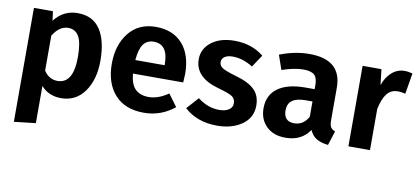

<svg xmlns="http://www.w3.org/2000/svg" viewBox="-70 -786 2700 1245"><g transform="rotate(10 1280.0 -163.0)"><path d="M354 -546Q454 -546 503 -472.5Q552 -399 552 -266Q552 -142 495.5 -63Q439 16 342 16Q260 16 210 -41V204L68 220V-530H193L201 -469Q261 -546 354 -546ZM300 -90Q404 -90 404 -265Q404 -361 380.5 -401Q357 -441 311 -441Q252 -441 210 -372V-142Q244 -90 300 -90Z M1108 -277Q1108 -267 1105 -222H774Q781 -150 813 -120Q845 -90 900 -90Q963 -90 1029 -136L1088 -56Q999 16 887 16Q762 16 695 -59Q628 -134 628 -262Q628 -386 692 -466Q756 -546 869 -546Q982 -546 1045 -475Q1108 -404 1108 -277ZM967 -311V-317Q967 -449 872 -449Q828 -449 804 -416.5Q780 -384 774 -311Z M1388 -546Q1500 -546 1580 -482L1526 -401Q1459 -443 1394 -443Q1359 -443 1340 -430Q1321 -417 1321 -395Q1321 -371 1342.5 -357Q1364 -343 1432 -323Q1516 -300 1557 -261.5Q1598 -223 1598 -156Q1598 -76 1532.5 -30Q1467 16 1369 16Q1237 16 1153 -61L1223 -139Q1290 -87 1365 -87Q1405 -87 1428.5 -102.5Q1452 -118 1452 -145Q1452 -175 1430 -190Q1408 -205 1335 -225Q1178 -269 1178 -388Q1178 -457 1235.5 -501.5Q1293 -546 1388 -546Z M2092 -147Q2092 -116 2101 -101.5Q2110 -87 2130 -80L2100 14Q2053 9 2023.5 -8.5Q1994 -26 1978 -63Q1925 16 1819 16Q1740 16 1693.5 -29.5Q1647 -75 1647 -148Q1647 -235 1710.5 -281Q1774 -327 1891 -327H1952V-353Q1952 -402 1930.5 -421Q1909 -440 1858 -440Q1800 -440 1718 -412L1685 -507Q1784 -546 1881 -546Q2092 -546 2092 -361ZM1859 -86Q1919 -86 1952 -145V-246H1906Q1790 -246 1790 -160Q1790 -86 1859 -86Z M2506 -545Q2532 -545 2559 -537L2536 -400Q2506 -407 2488 -407Q2441 -407 2414.5 -373Q2388 -339 2374 -271V0H2232V-530H2356L2368 -427Q2387 -482 2423.5 -513.5Q2460 -545 2506 -545Z"/></g></svg>

Font: Fira Sans SemiBold
Style: Regular
Weight: 600
Designer: bBox Type GmbH & Carrois Corporate GbR & Edenspiekermann AG
Foundry: bBox Type GmbH & Carrois Corporate GbR & Edenspiekermann AG
Version: Version 4.301;PS 004.301;hotconv 1.0.88;makeotf.lib2.5.64775